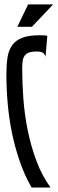

<svg xmlns="http://www.w3.org/2000/svg" viewBox="-20 -846 260 866"><path d="M185.5 -590.3Q180.2 -605.5 170.9 -609.6Q161.6 -613.8 147.5 -613.8Q126 -613.8 112.8 -609.6Q99.6 -605.5 92.3 -596.2Q85 -586.9 82.5 -572.5Q80.1 -558.1 80.1 -537.6Q80.1 -472.2 85.4 -400.4Q90.8 -328.6 105.2 -257.6Q119.6 -186.5 144.3 -120.4Q168.9 -54.2 208 0H122.6Q90.8 -55.2 69.1 -118.2Q47.4 -181.2 33.9 -247.1Q20.5 -313 14.6 -380.1Q8.8 -447.3 8.8 -510.3Q8.8 -554.2 13.9 -587.2Q19 -620.1 35.2 -642.3Q51.3 -664.6 80.8 -675.8Q110.4 -687 159.2 -687Q168 -687 176.5 -686.5Q185.1 -686 193.4 -685.1ZM106.9 -826.2H219.7L124 -725.1H58.1Z"/></svg>

Font: XAYAX
Style: Regular
Weight: 400
Designer: Peter Wiegel
Foundry: Peter Wiegel
Version: Version 1.000 2009 initial release